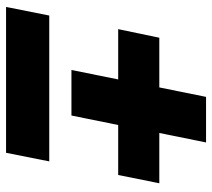

<svg xmlns="http://www.w3.org/2000/svg" viewBox="-54 -662 716 649"><g transform="rotate(90 304.5 -338.0)"><path d="M430 -518H600L572 -379H403L371 -221H217L249 -379H79L108 -518H276L308 -676H462ZM4 0 33 -146H526L497 0Z"/></g></svg>

Font: My Font
Style: Italic
Weight: 500
Designer: Julieta Ulanovsky
Foundry: Julieta Ulanovsky
Version: ""